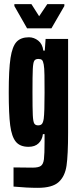

<svg xmlns="http://www.w3.org/2000/svg" viewBox="-20 -697 376 922"><path d="M45 199V107L136 108Q165 108 176.5 99.5Q188 91 191 67.5Q194 44 194 -18V-53H186Q183 -26 165.5 -9Q148 8 117 8Q76 8 56 -16.5Q36 -41 29 -95Q22 -149 22 -254Q22 -363 30.5 -418.5Q39 -474 59.5 -496Q80 -518 119 -518Q143 -518 163.5 -502Q184 -486 188 -454H195L199 -510H307V-60Q307 47 299.5 98.5Q292 150 261.5 177.5Q231 205 162 205Q109 205 45 199ZM190 -127Q194 -156 194 -252Q194 -300 193.5 -336Q193 -372 190 -387Q187 -404 181.5 -409Q176 -414 164 -414Q150 -414 144.5 -405Q139 -396 137.5 -365.5Q136 -335 136 -255Q136 -175 137.5 -144Q139 -113 144.5 -104Q150 -95 163 -95Q175 -95 181 -101.5Q187 -108 190 -127ZM110 -561 49 -668V-677H131L168 -619L207 -677H289V-668L227 -561Z"/></svg>

Font: Saira Ultra Condensed ExtraBold
Style: Regular
Weight: 800
Width: 1
Designer: Hector Gatti with collaboration of the Omnibus-Type team
Foundry: Omnibus-Type
Version: Version 1.001; ttfautohint (v1.8)